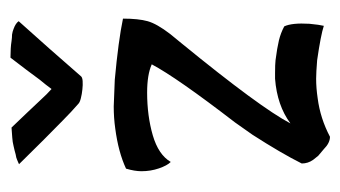

<svg xmlns="http://www.w3.org/2000/svg" viewBox="-161 -459 647 365"><g transform="rotate(-90 162.5 -276.5)"><path d="M61.5 15.6 48.8 4.9 41 -4.9Q34.2 -14.6 34.2 -26.4Q53.7 -65.4 88.9 -120.1L112.3 -153.3Q197.3 -263.7 222.7 -311.5Q203.1 -320.3 168.9 -320.3Q125 -320.3 87.9 -309.6Q50.8 -298.8 37.1 -275.4Q30.3 -282.2 24.9 -297.9Q19.5 -313.5 19.5 -331.1Q19.5 -343.8 24.4 -360.4Q55.7 -375 100.6 -380.9Q121.1 -383.8 142.6 -383.8L193.4 -381.8Q267.6 -375 309.6 -366.2Q309.6 -336.9 304.7 -319.3Q299.8 -301.8 280.3 -276.4L262.7 -254.9Q140.6 -105.5 110.4 -47.9Q144.5 -73.2 195.3 -77.1H206.1Q222.7 -77.1 230.5 -76.2Q253.9 -73.2 268.1 -69.8Q282.2 -66.4 294.9 -59.6Q301.8 -44.9 299.8 -11.7Q297.9 7.8 295.9 15.6Q278.3 9.8 230.5 2.9Q207 1 195.3 1Q177.7 1 158.2 3.9Q120.1 8.8 85 27.3Q73.2 27.3 61.5 15.6ZM115.2 -481.4Q84 -511.7 33.2 -563.5Q31.2 -563.5 41 -567.4Q44.9 -569.3 51.8 -570.3Q58.6 -572.3 67.4 -574.2Q75.2 -576.2 83.5 -576.7Q91.8 -577.1 102.5 -578.1Q119.1 -560.5 132.3 -546.9Q145.5 -533.2 155.3 -522.5Q166 -510.7 175.8 -502Q183.6 -512.7 193.4 -524.4Q201.2 -535.2 211.9 -549.3Q222.7 -563.5 235.4 -580.1Q244.1 -580.1 252.4 -579.6Q260.7 -579.1 266.6 -578.1Q273.4 -577.1 279.3 -577.1Q285.2 -576.2 290 -574.2Q300.8 -570.3 304.7 -564.5Q272.5 -528.3 252.4 -505.9Q232.4 -483.4 220.7 -469.7Q207 -454.1 200.2 -446.3Q198.2 -443.4 190.9 -442.9Q183.6 -442.4 174.8 -443.4Q166 -444.3 158.2 -446.3Q150.4 -448.2 147.5 -451.2Q132.8 -463.9 115.2 -481.4Z"/></g></svg>

Font: BKP Parklife Display
Style: Regular
Weight: 400
Designer: Font Diner, Inc.; LA MECHKY PLUS GmbH
Foundry: Font Diner, Inc.; LA MECHKY PLUS GmbH
Version: Version 1.007